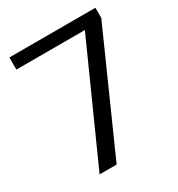

<svg xmlns="http://www.w3.org/2000/svg" viewBox="-168 -809 851 918"><g transform="rotate(-30 257.5 -350.0)"><path d="M421 -684 462 -633H20V-700H495V-644L208 0H114Z"/></g></svg>

Font: Pathway Extreme 72pt Medium
Style: Regular
Weight: 500
Designer: Eduardo Rodriguez Tunni
Foundry: Eduardo Rodriguez Tunni
Version: Version 1.001;gftools[0.9.26]